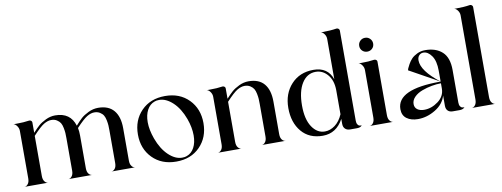

<svg xmlns="http://www.w3.org/2000/svg" viewBox="-65 -1149 3951 1510"><g transform="rotate(-10 1911.0 -394.0)"><path d="M875 -60.5Q875 -31.2 887.7 -15.6Q900.4 0 915 0H724.6Q740.2 0 752.9 -15.6Q765.6 -31.2 765.6 -60.5V-305.7V-320.3Q765.6 -344.7 764.6 -361.3Q763.7 -377.9 758.8 -402.8Q753.9 -427.7 744.6 -442.9Q735.4 -458 716.8 -469.7Q698.2 -481.4 671.9 -481.4Q644.5 -481.4 613.8 -462.9Q583 -444.3 525.4 -382.8Q531.2 -355.5 531.2 -320.3V-60.5Q531.2 -31.2 543.9 -15.6Q556.6 0 572.3 0H381.8Q396.5 0 409.2 -15.6Q421.9 -31.2 421.9 -60.5V-305.7V-320.3Q421.9 -344.7 420.9 -361.3Q419.9 -377.9 415 -402.8Q410.2 -427.7 400.9 -442.9Q391.6 -458 373 -469.7Q354.5 -481.4 328.1 -481.4Q300.8 -481.4 269.5 -462.9Q238.3 -444.3 179.7 -380.9V-60.5Q179.7 -31.2 192.4 -15.6Q205.1 0 219.7 0H30.3Q45.9 0 58.6 -15.6Q71.3 -31.2 71.3 -60.5V-439.5Q71.3 -460.9 58.1 -479.5Q44.9 -498 30.3 -500H54.7Q113.3 -500 156.2 -506.8H159.2Q167 -506.8 173.3 -501.5Q179.7 -496.1 179.7 -488.3V-405.3Q209 -437.5 230.5 -456.5Q252 -475.6 289.1 -493.7Q326.2 -511.7 365.2 -511.7Q486.3 -511.7 519.5 -402.3Q548.8 -435.5 570.3 -455.1Q591.8 -474.6 629.9 -493.2Q668 -511.7 708 -511.7Q791 -511.7 833 -461.9Q875 -412.1 875 -320.3Z M1052.7 -438Q1125 -511.7 1242.2 -511.7Q1359.4 -511.7 1431.6 -438Q1503.9 -364.3 1503.9 -250Q1503.9 -135.7 1431.6 -62Q1359.4 11.7 1242.2 11.7Q1125 11.7 1052.7 -62Q980.5 -135.7 980.5 -250Q980.5 -364.3 1052.7 -438ZM1329.1 -16.6Q1368.2 -30.3 1389.6 -70.3Q1411.1 -110.4 1411.1 -168Q1411.1 -231.4 1385.7 -301.8Q1353.5 -389.6 1300.3 -439.5Q1247.1 -489.3 1192.4 -489.3Q1168.9 -489.3 1155.3 -483.4Q1116.2 -469.7 1094.7 -429.7Q1073.2 -389.6 1073.2 -332Q1073.2 -271.5 1099.6 -198.2Q1131.8 -110.4 1184.6 -60.5Q1237.3 -10.7 1292 -10.7Q1315.4 -10.7 1329.1 -16.6Z M2075.2 -60.5Q2075.2 -31.2 2087.9 -15.6Q2100.6 0 2116.2 0H1925.8Q1940.4 0 1953.1 -15.6Q1965.8 -31.2 1965.8 -60.5V-305.7V-320.3Q1965.8 -344.7 1964.8 -361.3Q1963.9 -377.9 1959 -402.8Q1954.1 -427.7 1944.8 -442.9Q1935.5 -458 1917 -469.7Q1898.4 -481.4 1872.1 -481.4Q1844.7 -481.4 1813.5 -462.9Q1782.2 -444.3 1723.6 -380.9V-60.5Q1723.6 -31.2 1736.3 -15.6Q1749 0 1763.7 0H1574.2Q1589.8 0 1602.5 -15.6Q1615.2 -31.2 1615.2 -60.5V-439.5Q1615.2 -460.9 1602.1 -479.5Q1588.9 -498 1574.2 -500H1598.6Q1657.2 -500 1700.2 -506.8H1703.1Q1710.9 -506.8 1717.3 -501.5Q1723.6 -496.1 1723.6 -488.3V-405.3Q1752.9 -437.5 1774.4 -456.5Q1795.9 -475.6 1833 -493.7Q1870.1 -511.7 1909.2 -511.7Q1992.2 -511.7 2033.7 -462.4Q2075.2 -413.1 2075.2 -320.3Z M2686.5 -60.5Q2686.5 -41 2693.4 -30.3Q2700.2 -19.5 2707.5 -17.6Q2714.8 -15.6 2726.6 -15.6Q2713.9 0 2686.5 0H2631.8Q2606.4 0 2591.8 -14.2Q2577.1 -28.3 2577.1 -53.7V-93.8Q2520.5 11.7 2412.1 11.7Q2303.7 11.7 2242.7 -61Q2181.6 -133.8 2181.6 -250Q2181.6 -364.3 2249.5 -438Q2317.4 -511.7 2427.7 -511.7Q2542 -511.7 2577.1 -410.2V-732.4Q2577.1 -753.9 2564 -772Q2550.8 -790 2536.1 -792H2550.8Q2614.3 -792 2662.1 -799.8H2666Q2673.8 -799.8 2680.2 -793.9Q2686.5 -788.1 2686.5 -780.3ZM2433.6 -18.6Q2476.6 -18.6 2515.1 -47.4Q2553.7 -76.2 2577.1 -130.9V-324.2Q2576.2 -401.4 2537.1 -447.3Q2498 -493.2 2442.4 -493.2Q2373 -493.2 2332 -428.2Q2291 -363.3 2291 -250Q2291 -140.6 2331.5 -79.6Q2372.1 -18.6 2433.6 -18.6Z M2831.5 -594.7Q2815.4 -610.4 2815.4 -633.8Q2815.4 -657.2 2831.5 -673.3Q2847.7 -689.5 2871.1 -689.5Q2894.5 -689.5 2910.6 -673.3Q2926.8 -657.2 2926.8 -633.8Q2926.8 -610.4 2910.6 -594.7Q2894.5 -579.1 2871.1 -579.1Q2847.7 -579.1 2831.5 -594.7ZM2935.5 -60.5Q2935.5 -31.2 2948.2 -15.6Q2960.9 0 2975.6 0H2786.1Q2801.8 0 2814.5 -15.6Q2827.1 -31.2 2827.1 -60.5V-439.5Q2827.1 -460.9 2814 -479.5Q2800.8 -498 2786.1 -500H2810.5Q2869.1 -500 2912.1 -506.8H2915Q2922.9 -506.8 2929.2 -501.5Q2935.5 -496.1 2935.5 -488.3Z M3397.5 -192.4Q3397.5 -192.4 3397.5 -233.4Q3362.3 -233.4 3322.8 -226.1Q3283.2 -218.8 3245.1 -204.6Q3207 -190.4 3182.1 -165.5Q3157.2 -140.6 3157.2 -109.4Q3157.2 -81.1 3178.2 -65.9Q3199.2 -50.8 3232.4 -50.8Q3291 -50.8 3344.2 -90.3Q3397.5 -129.9 3397.5 -192.4ZM3397.5 -334Q3397.5 -412.1 3368.2 -453.6Q3338.9 -495.1 3302.7 -495.1Q3282.2 -495.1 3268.6 -480.5Q3254.9 -465.8 3254.9 -441.4Q3254.9 -357.4 3397.5 -247.1L3160.2 -378.9Q3161.1 -384.8 3164.6 -393.6Q3168 -402.3 3180.7 -425.3Q3193.4 -448.2 3210 -465.8Q3226.6 -483.4 3255.9 -497.6Q3285.2 -511.7 3320.3 -511.7Q3405.3 -511.7 3455.6 -465.8Q3505.9 -419.9 3505.9 -320.3V-60.5Q3505.9 -41 3513.2 -30.3Q3520.5 -19.5 3527.8 -17.6Q3535.2 -15.6 3546.9 -15.6Q3533.2 0 3505.9 0H3451.2Q3425.8 0 3411.6 -14.2Q3397.5 -28.3 3397.5 -53.7V-135.7Q3378.9 -69.3 3311.5 -28.3Q3244.1 12.7 3171.9 12.7Q3117.2 12.7 3082.5 -12.7Q3047.9 -38.1 3047.9 -87.9Q3047.9 -247.1 3394.5 -247.1H3397.5Z M3751 -60.5Q3751 -31.2 3763.7 -15.6Q3776.4 0 3791 0H3601.6Q3617.2 0 3629.9 -15.6Q3642.6 -31.2 3642.6 -60.5V-732.4Q3642.6 -753.9 3629.4 -772Q3616.2 -790 3601.6 -792H3616.2Q3679.7 -792 3727.5 -799.8H3730.5Q3738.3 -799.8 3744.6 -793.9Q3751 -788.1 3751 -780.3Z"/></g></svg>

Font: Olivea
Style: LigaturesFont
Weight: 400
Designer: Achmad Aprilia Pratama
Version: Version 001.000